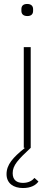

<svg xmlns="http://www.w3.org/2000/svg" viewBox="-20 -746 275 969"><path d="M100 -508H135V0C71 60 44 88 44 128C44 163 65 177 96 177C125 177 143 165 154 152L174 170C161 189 135 203 96 203C49 203 13 180 13 133C13 85 45 49 105 1V0H100ZM118 -665C97 -665 88 -676 88 -691V-700C88 -715 96 -726 117 -726C138 -726 147 -715 147 -700V-691C147 -676 139 -665 118 -665Z"/></svg>

Font: Plexus Sans ExtraLight
Style: Regular
Weight: 250
Version: Version 2.001;PS 002.001;hotconv 1.0.70;makeotf.lib2.5.58329